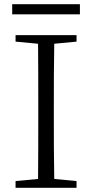

<svg xmlns="http://www.w3.org/2000/svg" viewBox="-20 -893 438 913"><path d="M344 -726H54V-695L161 -685C162 -588 162 -490 162 -391V-335C162 -237 162 -138 161 -42L54 -32V0H344V-32L238 -42C236 -140 236 -238 236 -335V-391C236 -491 236 -589 238 -685L344 -695ZM38 -873V-825H360V-873Z"/></svg>

Font: Noto Serif CJK JP Light
Style: Regular
Weight: 300
Designer: Ryoko NISHIZUKA 西塚涼子 (kana & ideographs); Frank Grießhammer (Latin, Greek & Cyrillic); Wenlong ZHANG 张文龙 (bopomofo); San
Foundry: Adobe Systems Incorporated
Version: Version 1.001;PS 1.001;hotconv 16.6.54;makeotf.lib2.5.65590